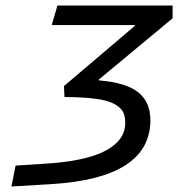

<svg xmlns="http://www.w3.org/2000/svg" viewBox="-20 -675 654 705"><path d="M169.9 -583 190.9 -654.8H613.8V-607.9L342.8 -382.8V-379.9Q443.8 -371.6 488 -335.7Q532.2 -299.8 532.2 -233.9Q532.2 -21.5 169.9 1L22 9.8L37.1 -66.9L163.1 -75.2Q224.6 -79.6 272.7 -89.8Q320.8 -100.1 351.8 -114Q382.8 -127.9 403.1 -146Q423.3 -164.1 431.6 -183.1Q439.9 -202.1 439.9 -224.1Q439.9 -249 431.4 -264.9Q422.9 -280.8 399.4 -293.5Q376 -306.2 331.3 -312.3Q286.6 -318.4 216.8 -318.8L214.8 -358.9L475.1 -580.1V-583Z"/></svg>

Font: IntelOne Mono
Style: Italic
Weight: 400
Italic angle: -16°
Designer: Fred Shallcrass
Foundry: Frere-Jones Type LLC
Version: Version 1.200;hotconv 1.1.0;makeotfexe 2.6.0;FJTRelease1.2